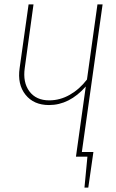

<svg xmlns="http://www.w3.org/2000/svg" viewBox="-20 -701 518 859"><path d="M439 -681.2 346.2 -21H397.9L375 138.2H357.9L371.1 0H319.8L363.8 -314Q290.5 -231 199.2 -231Q130.9 -231 94 -277.3Q57.1 -323.7 67.9 -397L107.9 -681.2H129.9L90.8 -397Q81.5 -332.5 111.6 -292.2Q141.6 -252 200.2 -252Q248.5 -252 292.2 -276.9Q335.9 -301.8 369.1 -345.2L416 -681.2Z"/></svg>

Font: Fira Sans Compressed Thin
Style: Italic
Weight: 100
Width: 3
Italic angle: -8°
Designer: Carrois Corporate & Edenspiekermann AG
Foundry: Carrois Corporate GbR & Edenspiekermann AG
Version: Version 4.203;PS 004.203;hotconv 1.0.88;makeotf.lib2.5.64775